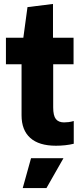

<svg xmlns="http://www.w3.org/2000/svg" viewBox="-20 -731 412 971"><path d="M137 69H301L215 220H95ZM263 6Q177 6 133 -33.5Q89 -73 89 -148V-406H10V-540H98L119 -695L248 -711V-540H352V-406H249V-188Q249 -146 262.5 -129Q276 -112 304 -112Q315 -112 327 -113.5Q339 -115 353 -119V-4Q333 1 309.5 3.5Q286 6 263 6Z"/></svg>

Font: Encode Sans Compressed
Style: ExtraBold
Weight: 800
Designer: Pablo Impallari, Andres Torresi
Foundry: Pablo Impallari, Andres Torresi
Version: Version 1.000; ttfautohint (v1.00) -l 8 -r 50 -G 200 -x 14 -